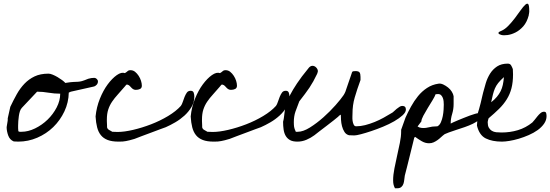

<svg xmlns="http://www.w3.org/2000/svg" viewBox="-20 -758 2949 1029"><path d="M15.6 -76.2Q15.6 -77.1 16.6 -83Q17.6 -88.9 18.6 -95.2Q19.5 -101.6 20.5 -106.9Q21.5 -112.3 21.5 -114.3V-118.2V-124L35.2 -185.5Q51.8 -220.7 69.8 -252.9Q87.9 -285.2 111.3 -309.6Q134.8 -334 165.5 -348.6Q196.3 -363.3 240.2 -363.3Q249 -363.3 262.2 -357.9Q275.4 -352.5 288.6 -344.7Q301.8 -336.9 313 -328.6Q324.2 -320.3 330.1 -313.5Q360.4 -318.4 374 -318.8Q387.7 -319.3 397.5 -319.8Q407.2 -320.3 418.5 -323.2Q429.7 -326.2 453.1 -335.9Q469.7 -340.8 485.4 -340.8Q492.2 -340.8 498.5 -335Q504.9 -329.1 504.9 -321.3Q504.9 -311.5 498 -303.7Q491.2 -295.9 481.4 -293.9L359.4 -266.6L348.6 -261.7Q347.7 -209 325.2 -161.1Q302.7 -113.3 265.6 -77.1Q228.5 -41 179.7 -20Q130.9 1 78.1 1Q74.2 1 65.4 0.5Q56.6 0 53.7 0Q32.2 -8.8 23.9 -32.2Q15.6 -55.7 15.6 -76.2ZM78.1 -56.6Q79.1 -51.8 85.9 -51.8Q92.8 -51.8 95.7 -51.8Q130.9 -51.8 168 -69.8Q205.1 -87.9 234.9 -116.7Q264.6 -145.5 283.7 -182.1Q302.7 -218.8 302.7 -255.9Q271.5 -255.9 240.2 -261.2Q209 -266.6 179.7 -266.6H178.7L97.7 -180.7Q90.8 -173.8 86.9 -162.1Q83 -150.4 81.1 -136.7Q79.1 -123 78.1 -109.4Q77.1 -95.7 77.1 -85Q77.1 -82 77.1 -71.3Q77.1 -60.5 78.1 -56.6Z M492.2 -133.8Q497.1 -183.6 515.1 -228.5Q533.2 -273.4 557.1 -305.7Q581.1 -337.9 606 -355.5Q630.9 -373 649.4 -366.2Q654.3 -369.1 657.7 -371.6Q661.1 -374 663.6 -376.5Q666 -378.9 669.4 -380.4Q672.9 -381.8 679.7 -381.8Q693.4 -381.8 704.1 -373Q714.8 -364.3 723.1 -351.6Q731.4 -338.9 735.8 -324.7Q740.2 -310.5 740.2 -298.8Q740.2 -286.1 730.5 -281.2Q720.7 -276.4 708 -276.4Q700.2 -276.4 694.3 -279.8Q688.5 -283.2 684.1 -288.1Q679.7 -293 674.8 -297.9Q669.9 -302.7 662.1 -304.7H661.1H658.2Q657.2 -303.7 653.8 -300.3Q650.4 -296.9 649.4 -294.9Q628.9 -270.5 611.3 -251.5Q593.8 -232.4 580.6 -212.9Q567.4 -193.4 560.1 -170.9Q552.7 -148.4 552.7 -117.2Q552.7 -114.3 552.7 -108.4Q552.7 -102.5 553.2 -96.7Q553.7 -90.8 553.7 -85Q553.7 -79.1 553.7 -76.2Q555.7 -66.4 564.9 -61.5Q574.2 -56.6 582 -51.8Q585 -51.8 596.7 -51.3Q608.4 -50.8 610.4 -50.8Q645.5 -50.8 693.4 -62Q741.2 -73.2 789.6 -91.8Q837.9 -110.4 880.9 -136.2Q923.8 -162.1 949.2 -190.4Q955.1 -198.2 959.5 -211.9Q963.9 -225.6 969.2 -238.8Q974.6 -252 981.4 -261.7Q988.3 -271.5 1002 -271.5Q1014.6 -271.5 1018.1 -261.2Q1021.5 -251 1021.5 -241.2Q1021.5 -210 1006.3 -184.6Q991.2 -159.2 968.8 -138.7Q946.3 -118.2 919.4 -102.5Q892.6 -86.9 868.2 -76.2Q861.3 -74.2 838.4 -65.4Q815.4 -56.6 789.1 -46.9Q762.7 -37.1 737.8 -27.8Q712.9 -18.6 701.2 -13.7Q685.5 -8.8 674.8 -6.3Q664.1 -3.9 655.3 -2Q646.5 0 637.2 0.5Q627.9 1 615.2 1Q580.1 1 557.1 -7.8Q534.2 -16.6 520.5 -33.7Q506.8 -50.8 500.5 -75.7Q494.1 -100.6 492.2 -133.8Z M1002 -133.8Q1006.8 -183.6 1024.9 -228.5Q1043 -273.4 1066.9 -305.7Q1090.8 -337.9 1115.7 -355.5Q1140.6 -373 1159.2 -366.2Q1164.1 -369.1 1167.5 -371.6Q1170.9 -374 1173.3 -376.5Q1175.8 -378.9 1179.2 -380.4Q1182.6 -381.8 1189.5 -381.8Q1203.1 -381.8 1213.9 -373Q1224.6 -364.3 1232.9 -351.6Q1241.2 -338.9 1245.6 -324.7Q1250 -310.5 1250 -298.8Q1250 -286.1 1240.2 -281.2Q1230.5 -276.4 1217.8 -276.4Q1210 -276.4 1204.1 -279.8Q1198.2 -283.2 1193.8 -288.1Q1189.5 -293 1184.6 -297.9Q1179.7 -302.7 1171.9 -304.7H1170.9H1168Q1167 -303.7 1163.6 -300.3Q1160.2 -296.9 1159.2 -294.9Q1138.7 -270.5 1121.1 -251.5Q1103.5 -232.4 1090.3 -212.9Q1077.1 -193.4 1069.8 -170.9Q1062.5 -148.4 1062.5 -117.2Q1062.5 -114.3 1062.5 -108.4Q1062.5 -102.5 1063 -96.7Q1063.5 -90.8 1063.5 -85Q1063.5 -79.1 1063.5 -76.2Q1065.4 -66.4 1074.7 -61.5Q1084 -56.6 1091.8 -51.8Q1094.7 -51.8 1106.4 -51.3Q1118.2 -50.8 1120.1 -50.8Q1155.3 -50.8 1203.1 -62Q1251 -73.2 1299.3 -91.8Q1347.7 -110.4 1390.6 -136.2Q1433.6 -162.1 1459 -190.4Q1464.8 -198.2 1469.2 -211.9Q1473.6 -225.6 1479 -238.8Q1484.4 -252 1491.2 -261.7Q1498 -271.5 1511.7 -271.5Q1524.4 -271.5 1527.8 -261.2Q1531.2 -251 1531.2 -241.2Q1531.2 -210 1516.1 -184.6Q1501 -159.2 1478.5 -138.7Q1456.1 -118.2 1429.2 -102.5Q1402.3 -86.9 1377.9 -76.2Q1371.1 -74.2 1348.1 -65.4Q1325.2 -56.6 1298.8 -46.9Q1272.5 -37.1 1247.6 -27.8Q1222.7 -18.6 1210.9 -13.7Q1195.3 -8.8 1184.6 -6.3Q1173.8 -3.9 1165 -2Q1156.2 0 1147 0.5Q1137.7 1 1125 1Q1089.8 1 1066.9 -7.8Q1043.9 -16.6 1030.3 -33.7Q1016.6 -50.8 1010.3 -75.7Q1003.9 -100.6 1002 -133.8Z M1497.1 -105.5Q1501 -119.1 1502.4 -133.8Q1503.9 -148.4 1506.3 -165Q1508.8 -181.6 1515.1 -202.6Q1521.5 -223.6 1535.2 -250Q1548.8 -276.4 1571.8 -311Q1594.7 -345.7 1631.8 -390.6Q1635.7 -396.5 1641.6 -400.9Q1647.5 -405.3 1654.3 -405.3Q1666 -405.3 1674.8 -396Q1683.6 -386.7 1683.6 -376Q1683.6 -375 1682.1 -369.6Q1680.7 -364.3 1679.7 -362.3Q1668.9 -339.8 1659.2 -322.3Q1649.4 -304.7 1638.7 -288.6Q1627.9 -272.5 1614.7 -254.9Q1601.6 -237.3 1584 -214.8Q1572.3 -185.5 1563.5 -160.2Q1554.7 -134.8 1554.7 -103.5Q1554.7 -87.9 1556.2 -78.1Q1557.6 -68.4 1565.4 -51.8H1576.2Q1604.5 -51.8 1641.1 -74.7Q1677.7 -97.7 1713.4 -129.4Q1749 -161.1 1778.3 -194.3Q1807.6 -227.5 1821.3 -248Q1823.2 -250 1826.7 -257.3Q1830.1 -264.6 1831.1 -266.6Q1833 -272.5 1837.9 -286.6Q1842.8 -300.8 1848.1 -316.4Q1853.5 -332 1858.4 -346.2Q1863.3 -360.4 1865.2 -366.2Q1867.2 -375 1873 -376Q1878.9 -377 1884.8 -377Q1902.3 -377 1907.2 -369.6Q1912.1 -362.3 1912.1 -345.7V-329.1Q1902.3 -302.7 1895 -280.3Q1887.7 -257.8 1881.3 -236.3Q1875 -214.8 1872.1 -193.4Q1869.1 -171.9 1869.1 -146.5Q1869.1 -143.6 1868.7 -132.8Q1868.2 -122.1 1869.6 -110.8Q1871.1 -99.6 1875.5 -90.3Q1879.9 -81.1 1888.7 -81.1Q1912.1 -81.1 1937 -87.4Q1961.9 -93.8 1987.3 -104Q2012.7 -114.3 2035.6 -127Q2058.6 -139.6 2079.1 -152.3Q2084 -154.3 2090.8 -161.1Q2097.7 -168 2105.5 -174.3Q2113.3 -180.7 2121.1 -185.5Q2128.9 -190.4 2135.7 -190.4Q2155.3 -190.4 2155.3 -170.9Q2155.3 -156.2 2137.7 -140.1Q2120.1 -124 2093.3 -108.4Q2066.4 -92.8 2033.2 -79.1Q2000 -65.4 1969.2 -55.2Q1938.5 -44.9 1914.1 -38.6Q1889.6 -32.2 1878.9 -32.2Q1875 -32.2 1864.7 -32.7Q1854.5 -33.2 1850.6 -33.2Q1835 -37.1 1826.2 -50.8Q1817.4 -64.5 1813 -81.5Q1808.6 -98.6 1807.6 -115.7Q1806.6 -132.8 1806.6 -143.6Q1803.7 -141.6 1799.3 -139.2Q1794.9 -136.7 1793.9 -133.8Q1786.1 -127 1768.1 -112.8Q1750 -98.6 1729 -82.5Q1708 -66.4 1689.9 -52.7Q1671.9 -39.1 1665 -33.2Q1645.5 -18.6 1622.1 -8.8Q1598.6 1 1574.2 1Q1548.8 1 1534.2 -7.3Q1519.5 -15.6 1511.2 -29.8Q1502.9 -43.9 1500 -63.5Q1497.1 -83 1497.1 -105.5Z M2086.9 208Q2086.9 179.7 2093.8 145Q2100.6 110.4 2108.4 75.7Q2116.2 41 2123 7.8Q2129.9 -25.4 2129.9 -54.7V-62.5L2153.3 -127.9Q2166 -156.2 2182.6 -186.5Q2199.2 -216.8 2220.2 -242.7Q2241.2 -268.6 2268.6 -286.6Q2295.9 -304.7 2330.1 -309.6Q2341.8 -311.5 2355.5 -305.2Q2369.1 -298.8 2381.3 -289.1Q2393.6 -279.3 2401.4 -266.6Q2409.2 -253.9 2411.1 -242.2Q2411.1 -240.2 2411.1 -234.4Q2411.1 -228.5 2411.1 -221.7Q2411.1 -214.8 2411.1 -209Q2411.1 -203.1 2411.1 -200.2Q2411.1 -172.9 2403.3 -147.5Q2395.5 -122.1 2395.5 -98.6V-95.7Q2398.4 -97.7 2409.2 -102.5Q2419.9 -107.4 2434.1 -113.3Q2448.2 -119.1 2465.3 -126Q2482.4 -132.8 2498 -138.7Q2513.7 -144.5 2525.9 -147.9Q2538.1 -151.4 2543 -151.4Q2554.7 -151.4 2557.1 -147.9Q2559.6 -144.5 2559.6 -136.7Q2559.6 -126 2546.9 -115.2Q2534.2 -104.5 2514.2 -94.7Q2494.1 -85 2470.2 -76.7Q2446.3 -68.4 2424.3 -61.5Q2402.3 -54.7 2385.7 -48.3Q2369.1 -42 2363.3 -39.1Q2352.5 -31.2 2343.3 -22.5Q2334 -13.7 2324.2 -6.8Q2314.5 0 2303.7 4.9Q2293 9.8 2279.3 9.8Q2258.8 9.8 2239.7 -1.5Q2220.7 -12.7 2205.1 -24.4L2200.2 -20.5Q2200.2 -19.5 2193.8 5.9Q2187.5 31.2 2179.2 64.9Q2170.9 98.6 2162.6 131.8Q2154.3 165 2149.4 183.6Q2147.5 194.3 2146.5 205.6Q2145.5 216.8 2142.1 227.1Q2138.7 237.3 2130.9 244.1Q2123 251 2109.4 251H2096.7Q2090.8 239.3 2088.9 230Q2086.9 220.7 2086.9 208ZM2217.8 -80.1Q2228.5 -73.2 2240.2 -72.3Q2252 -71.3 2263.2 -72.8Q2274.4 -74.2 2285.6 -77.1Q2296.9 -80.1 2307.6 -80.1Q2309.6 -80.1 2316.4 -80.6Q2323.2 -81.1 2324.2 -81.1Q2335.9 -86.9 2342.8 -102.5Q2349.6 -118.2 2353 -135.7Q2356.4 -153.3 2357.4 -170.4Q2358.4 -187.5 2358.4 -197.3Q2358.4 -206.1 2357.4 -215.8Q2356.4 -225.6 2353 -233.9Q2349.6 -242.2 2343.8 -248Q2337.9 -253.9 2327.1 -253.9Q2325.2 -253.9 2320.8 -253.4Q2316.4 -252.9 2314.5 -252.9Q2310.5 -241.2 2298.3 -221.2Q2286.1 -201.2 2272.9 -179.7Q2259.8 -158.2 2249 -138.2Q2238.3 -118.2 2238.3 -107.4Z M2541 -152.3Q2543 -158.2 2547.4 -173.3Q2551.8 -188.5 2556.2 -206.1Q2560.5 -223.6 2564 -239.7Q2567.4 -255.9 2569.3 -261.7Q2575.2 -285.2 2583.5 -312.5Q2591.8 -339.8 2606.4 -363.3Q2621.1 -386.7 2644 -401.9Q2667 -417 2701.2 -417Q2713.9 -417 2719.2 -407.7Q2724.6 -398.4 2728.5 -387.7Q2728.5 -383.8 2729 -373.5Q2729.5 -363.3 2729.5 -359.4Q2729.5 -317.4 2721.2 -285.2Q2712.9 -252.9 2695.8 -225.6Q2678.7 -198.2 2654.3 -174.3Q2629.9 -150.4 2598.6 -124Q2597.7 -121.1 2595.7 -114.3Q2593.8 -107.4 2593.8 -104.5V-102.5Q2593.8 -85 2599.6 -74.2Q2605.5 -63.5 2615.7 -57.1Q2626 -50.8 2639.2 -49.3Q2652.3 -47.9 2668 -47.9Q2713.9 -47.9 2755.9 -60.5Q2797.9 -73.2 2833 -101.6Q2837.9 -106.4 2845.2 -115.7Q2852.5 -125 2860.4 -134.8Q2868.2 -144.5 2877 -151.9Q2885.7 -159.2 2895.5 -159.2Q2905.3 -159.2 2907.2 -151.4Q2909.2 -143.6 2909.2 -135.7Q2909.2 -114.3 2896 -95.2Q2882.8 -76.2 2861.8 -61Q2840.8 -45.9 2814 -34.2Q2787.1 -22.5 2760.7 -14.6Q2734.4 -6.8 2710.4 -2.9Q2686.5 1 2669.9 1Q2618.2 1 2583.5 -16.1Q2548.8 -33.2 2536.1 -85ZM2680.7 -344.7Q2661.1 -327.1 2649.9 -313Q2638.7 -298.8 2632.3 -283.7Q2626 -268.6 2621.6 -251Q2617.2 -233.4 2612.3 -210Q2630.9 -224.6 2643.1 -239.3Q2655.3 -253.9 2663.1 -269.5Q2670.9 -285.2 2674.8 -303.2Q2678.7 -321.3 2680.7 -344.7ZM2816.4 -699.2Q2816.4 -698.2 2816.4 -694.3Q2816.4 -690.4 2815.4 -686.5Q2814.5 -682.6 2814 -679.2Q2813.5 -675.8 2813.5 -674.8Q2803.7 -638.7 2784.7 -617.2Q2765.6 -595.7 2743.7 -584.5Q2721.7 -573.2 2700.7 -570.3Q2679.7 -567.4 2666.5 -570.8Q2653.3 -574.2 2651.4 -580.1Q2649.4 -585.9 2667 -592.8Q2685.5 -600.6 2704.1 -619.6Q2722.7 -638.7 2739.3 -660.6Q2755.9 -682.6 2770 -702.6Q2784.2 -722.7 2794.9 -732.4Q2805.7 -742.2 2811 -735.8Q2816.4 -729.5 2816.4 -699.2Z"/></svg>

Font: Cedarville Cursive
Style: Regular
Weight: 400
Designer: Kimberly Geswein
Foundry: Kimberly Geswein
Version: Version 1.001 2010